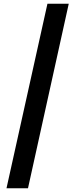

<svg xmlns="http://www.w3.org/2000/svg" viewBox="-20 -833 425 1036"><path d="M15 183 236 -813H351L131 183Z"/></svg>

Font: Noto Sans TC Thin Black
Style: Regular
Weight: 900
Version: Version 2.004-H2;hotconv 1.0.118;makeotfexe 2.5.65603